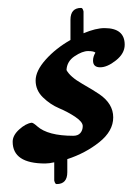

<svg xmlns="http://www.w3.org/2000/svg" viewBox="-20 -375 335 485"><path d="M295 -262Q295 -240 273 -222.5Q251 -205 233 -205Q215 -205 215 -222Q215 -232 221 -242Q217 -246 202.5 -246Q188 -246 168.5 -233Q149 -220 148 -198Q157 -181 187.5 -163.5Q218 -146 231 -137Q266 -113 266 -78.5Q266 -44 231 -16Q196 12 150 27V60Q150 90 123 90Q119 90 117 81V35Q104 38 94 38Q12 38 12 -17Q12 -33 28.5 -48Q45 -63 60 -65Q64 -65 74 -56Q101 -32 165 -32Q177 -32 183 -39Q189 -46 189 -56.5Q189 -67 170.5 -79.5Q152 -92 129.5 -101.5Q107 -111 88.5 -129Q70 -147 70 -171.5Q70 -196 95.5 -224.5Q121 -253 158 -274V-325Q158 -355 185 -355Q189 -355 191 -346V-291Q222 -304 244 -304Q295 -304 295 -262Z"/></svg>

Font: Dr Sugiyama
Style: Regular
Weight: 400
Designer: Alejandro Paul
Foundry: Alejandro Paul
Version: Version 1.000